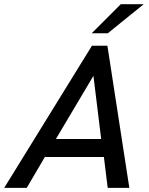

<svg xmlns="http://www.w3.org/2000/svg" viewBox="-58 -912 724 932"><path d="M-37.6 0 388.2 -689.9H463.4L569.8 0H464.8L446.3 -149.9H159.7L71.8 0ZM213.4 -237.3H433.1L395.5 -543.9ZM387.2 -750.5 528.3 -891.6H639.6L465.3 -750.5Z"/></svg>

Font: Acari Sans Medium
Style: Italic
Weight: 500
Italic angle: -13°
Designer: Alfredo Marco Pradil and Stefan Peev
Foundry: Hanken Design Co.
Version: Version 1.045